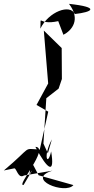

<svg xmlns="http://www.w3.org/2000/svg" viewBox="-102 -771 490 999"><path d="M-28 105C-16 102 -8 162 23 142L171 117C27 161 238 243 280 192L99 141C54 57 60 54 53 127C30 171 110 42 21 191C-23 202 160 -4 82 -7C149 119 184 135 164 17C146 99 120 43 168 -46L147 27L124 -24L139 -260L203 -310L220 -360L219 -521L126 -612L150 -320L164 -365L88 -225L149 -190L105 7C12 3 72 -13 -82 116ZM228 -590C273 -613 319 -670 257 -751C423 -733 377 -708 287 -698C264 -752 151 -711 108 -622C113 -705 90 -636 201 -661Z"/></svg>

Font: Asimov Silicon
Style: Regular
Weight: 400
Designer: Google
Version: Version 2.000980; 2014